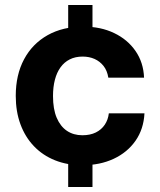

<svg xmlns="http://www.w3.org/2000/svg" viewBox="-20 -749 640 769"><path d="M309.9 -87.3Q249.4 -87.3 200.3 -107Q151.1 -126.7 115.9 -163.5Q80.7 -200.3 61.9 -251.3Q43.1 -302.3 43.1 -365.1Q43.1 -449.4 76.4 -511.6Q109.6 -573.7 170.6 -608.1Q231.7 -642.4 314.3 -642.4Q383.4 -642.4 437.1 -616.6Q490.9 -590.9 522.7 -544.9Q554.6 -498.9 557 -437.9H413.9Q409.4 -466.1 394.8 -484.7Q380.1 -503.3 358.7 -512.9Q337.3 -522.4 310.9 -522.4Q281.4 -522.4 259.3 -511.1Q237.1 -499.9 222.3 -479.2Q207.4 -458.6 199.9 -429.6Q192.3 -400.7 192.3 -364.4Q192.3 -312 207.1 -277.3Q221.9 -242.6 248.2 -224.9Q274.6 -207.3 309.9 -207.3Q341.3 -207.3 363.9 -218.5Q386.4 -229.7 399.7 -249.6Q413 -269.6 415.9 -295H558.6Q555.4 -232.1 522.9 -185.4Q490.3 -138.7 435.4 -113Q380.6 -87.3 309.9 -87.3ZM253.1 0V-151.6H350.4V0ZM253.1 -572V-729H350.4V-572Z"/></svg>

Font: Mona Sans ExtraLight
Style: Regular
Weight: 200
Designer: Deni Anggara
Foundry: GitHub
Version: Version 2.000